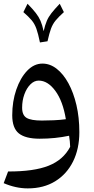

<svg xmlns="http://www.w3.org/2000/svg" viewBox="-20 -746 511 1042"><path d="M237.8 -522 196.8 -515.6Q187 -563.5 177.5 -590.1Q168 -616.7 152.1 -635.7Q136.2 -654.8 106.9 -680.2L129.4 -725.6Q158.2 -696.3 174.3 -675.5Q190.4 -654.8 200 -632.8Q209.5 -610.8 216.8 -576.7Q224.6 -610.4 233.9 -632.3Q243.2 -654.3 259.5 -675Q275.9 -695.8 304.2 -725.6L326.7 -680.2Q297.9 -654.3 282 -635Q266.1 -615.7 256.8 -590.6Q247.6 -565.4 237.8 -522ZM130.9 276.4Q65.9 276.4 0 248L23.9 184.6Q164.1 185.1 243.9 153.3Q323.7 121.6 360.8 50.8Q360.4 34.7 358.9 21Q357.4 7.3 355 -9.3Q318.4 -1.5 277.6 2.7Q236.8 6.8 195.3 6.8Q118.2 6.8 82.3 -22Q46.4 -50.8 46.4 -120.6Q46.4 -195.8 68.4 -259.5Q90.3 -323.2 127.4 -362.1Q164.6 -400.9 210.4 -400.9Q251.5 -400.9 287.6 -372.8Q323.7 -344.7 351.3 -294.2Q378.9 -243.7 394.8 -176Q410.6 -108.4 410.6 -28.8Q410.6 61.5 376.5 130.4Q342.3 199.2 279.5 237.8Q216.8 276.4 130.9 276.4ZM337.4 -99.1Q321.3 -197.3 280.3 -252.9Q239.3 -308.6 189.9 -308.6Q165.5 -308.6 145 -288.1Q124.5 -267.6 112.3 -234.1Q100.1 -200.7 100.1 -161.6Q100.1 -120.6 124.5 -106.2Q148.9 -91.8 207 -91.8Q237.3 -91.8 271.7 -93.3Q306.2 -94.7 337.4 -99.1Z"/></svg>

Font: Pinar Medium
Style: Regular
Weight: 500
Designer: Amin Abedi
Version: Version 3.000